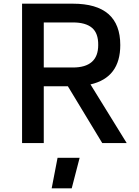

<svg xmlns="http://www.w3.org/2000/svg" viewBox="-20 -778 755 1044"><path d="M472 -319 669 0H536L349 -309H218V0H100V-758H376Q634 -758 634 -533Q634 -356 472 -319ZM218 -656V-411H376Q514 -411 514 -533Q515 -597 480.5 -626.5Q446 -656 376 -656ZM261 246 293 80H413L370 246Z"/></svg>

Font: Biryani DemiBold
Style: Regular
Weight: 600
Designer: Dan Reynolds and Mathieu Réguer
Foundry: Dan Reynolds and Mathieu Réguer
Version: Version 1.003;PS 001.003;hotconv 1.0.70;makeotf.lib2.5.58329